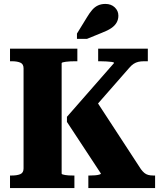

<svg xmlns="http://www.w3.org/2000/svg" viewBox="-20 -958 825 978"><path d="M31 0V-64H41Q67 -64 83.5 -71Q100 -78 100 -100V-610Q100 -632 83.5 -639Q67 -646 41 -646H31V-710H374V-646H364Q352 -646 339 -645.5Q326 -645 316 -643.5Q306 -642 300 -640.5Q294 -639 294 -636V-74Q294 -71 299 -69.5Q304 -68 312 -66.5Q320 -65 330 -64.5Q340 -64 350 -64H359V0ZM430 0V-64H438Q451 -64 464 -65Q477 -66 485.5 -68.5Q494 -71 494 -74L321 -337V-363L561 -637Q561 -641 550 -642.5Q539 -644 522.5 -645Q506 -646 490 -646H480V-710H733V-646H714Q697 -646 684.5 -643Q672 -640 661 -633Q650 -626 638 -612L419 -362L463 -456L698 -96Q707 -84 715.5 -77Q724 -70 735 -67Q746 -64 760 -64H770V0ZM423 -870 372 -787V-760H423L499 -791Q528 -802 546.5 -814.5Q565 -827 574 -843Q583 -859 583 -878Q583 -903 564.5 -920.5Q546 -938 517 -938Q496 -938 479.5 -930.5Q463 -923 449.5 -907.5Q436 -892 423 -870Z"/></svg>

Font: Roboto Serif 36pt
Style: Bold
Weight: 700
Version: Version 1.008